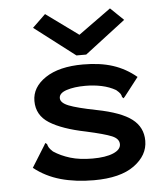

<svg xmlns="http://www.w3.org/2000/svg" viewBox="-52 -746 703 804"><g transform="rotate(-5 300.0 -344.5)"><path d="M311 11Q234 11 171.5 -6.5Q109 -24 60 -63L116 -153L121 -162L128 -157Q130 -149 134 -142Q138 -135 150 -124Q180 -104 219.5 -92Q259 -80 313 -80Q368 -80 400 -93.5Q432 -107 432 -130Q432 -153 402 -165.5Q372 -178 295 -195Q196 -215 143.5 -248Q91 -281 91 -341Q91 -399 148.5 -437.5Q206 -476 307 -476Q379 -476 432.5 -458.5Q486 -441 530 -404L471 -328L464 -320L458 -326Q457 -334 452.5 -340.5Q448 -347 436 -357Q410 -372 377.5 -379Q345 -386 309 -386Q262 -386 230 -375.5Q198 -365 198 -344Q198 -324 232 -310.5Q266 -297 347 -281Q449 -261 494 -226.5Q539 -192 539 -135Q539 -74 480.5 -31.5Q422 11 311 11ZM167 -700 303 -601 440 -700 495 -647 324 -516H283L112 -647Z"/></g></svg>

Font: Inconsolata Expanded Bold
Style: Regular
Weight: 700
Width: 7
Monospace: yes
Designer: Raph Levien, Cyreal, Brenton Simpson
Foundry: Raph Levien, Cyreal, Google
Version: Version 3.001; ttfautohint (v1.8.2.53-6de2)